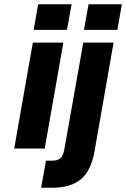

<svg xmlns="http://www.w3.org/2000/svg" viewBox="-20 -701 595 906"><path d="M398 -681H555L534 -560H376ZM160 -681H318L296 -560H139ZM197 57H228Q251 57 264.5 46Q278 35 283 7L373 -500H516L426 13Q410 105 361.5 145Q313 185 226 185H174ZM135 -500H279L191 0H47Z"/></svg>

Font: Overused Grotesk
Style: Bold Italic
Weight: 700
Italic angle: -10°
Version: Version 0.003